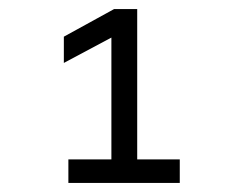

<svg xmlns="http://www.w3.org/2000/svg" viewBox="-20 -701 539 424"><path d="M131 -297H377V-349H283V-681H232L121 -620V-562L226 -618V-349H131Z"/></svg>

Font: LT Wave Alt Light
Style: Regular
Weight: 300
Designer: Daniel Lyons
Version: Version 2.5 (Glyphs App)